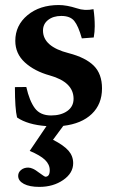

<svg xmlns="http://www.w3.org/2000/svg" viewBox="-20 -481 447 748"><path d="M133.3 247.1Q95.2 247.1 73 235.4Q50.8 223.6 50.8 204.1Q50.8 190.4 62 181.2Q73.2 171.9 89.8 171.9Q106.9 171.9 130.4 190.4Q153.8 207.5 156.7 207.5Q173.8 207.5 173.8 182.1Q173.8 159.7 155.3 141.8Q136.7 124 95.7 106.9L161.1 10.3Q87.4 4.9 46.4 -23.4Q38.1 -57.6 38.1 -141.6L82.5 -142.1Q94.7 -87.9 115.7 -59.6Q136.7 -31.2 179.2 -31.2Q217.8 -31.2 242.2 -48.6Q266.6 -65.9 266.6 -96.2Q266.6 -161.1 174.3 -187Q114.3 -203.6 76.9 -237.8Q39.6 -272 39.6 -321.8Q39.6 -382.3 87.2 -421.9Q134.8 -461.4 209 -461.4Q239.7 -461.4 279.3 -448.7Q310.1 -438 344.2 -445.3Q349.1 -412.6 349.1 -378.9Q349.1 -356.9 345.2 -335L298.8 -331.5Q285.2 -379.9 269.3 -399.4Q253.4 -418.9 218.8 -418.9Q187.5 -418.9 167.5 -403.3Q147.5 -387.7 147.5 -361.8Q147.5 -299.3 247.6 -273.9Q313.5 -256.8 345.5 -224.9Q377.4 -192.9 377.4 -136.7Q377.4 -75.2 337.6 -37.1Q297.9 1 226.6 9.3L186.5 63.5Q228.5 85 246.8 106Q265.1 127 265.1 154.8Q265.1 193.4 226.3 220.2Q187.5 247.1 133.3 247.1Z"/></svg>

Font: Elstob 8pt
Style: Bold
Weight: 700
Designer: Peter S. Baker
Version: Version 1.015